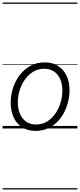

<svg xmlns="http://www.w3.org/2000/svg" viewBox="-20 -1009 628 1508"><path d="M259 19Q198 19 154 -9Q110 -37 87 -87.5Q64 -138 64 -204Q64 -261 82 -317Q100 -373 134.5 -418.5Q169 -464 218.5 -491.5Q268 -519 332 -519Q392 -519 435.5 -491.5Q479 -464 502.5 -415Q526 -366 526 -301Q526 -256 515 -210.5Q504 -165 482.5 -124Q461 -83 429 -51Q397 -19 354.5 0Q312 19 259 19ZM263 -31Q313 -31 351 -55Q389 -79 415.5 -118Q442 -157 456 -204Q470 -251 470 -297Q470 -349 453 -387.5Q436 -426 404.5 -447.5Q373 -469 328 -469Q279 -469 240.5 -445.5Q202 -422 175 -383.5Q148 -345 134 -298.5Q120 -252 120 -206Q120 -154 137 -114.5Q154 -75 186 -53Q218 -31 263 -31ZM0 469H588V479H0ZM0 -20H588V0H0ZM0 -505H588V-500H0ZM0 -989H588V-979H0Z"/></svg>

Font: Playwrite DE VA Guides
Style: Regular
Weight: 400
Designer: Veronika Burian, José Scaglione
Foundry: TypeTogether
Version: Version 1.003